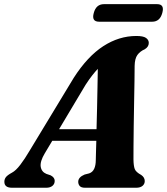

<svg xmlns="http://www.w3.org/2000/svg" viewBox="-50 -882 785 902"><path d="M160.5 -162Q137.5 -123.5 141.2 -99Q145 -74.5 168 -65L187.5 -58.5Q207 -48.5 207 -32.5Q207 -17.5 196.2 -8.8Q185.5 0 167.5 0H6.5Q-29.5 0 -29.5 -28Q-29.5 -40 -22.5 -49.5Q-15.5 -59 6.5 -71Q24.5 -80.5 45.5 -108Q66.5 -135.5 88.5 -173L296.5 -516.5Q361 -617 435 -665Q509 -713 590.5 -713Q623 -713 636 -703.8Q649 -694.5 649 -680.5Q649 -662 630 -650.5Q608 -641 595.5 -623.8Q583 -606.5 582.5 -572Q582.5 -547 581.8 -500.8Q581 -454.5 580 -399Q579 -343.5 578.2 -289.2Q577.5 -235 577.2 -192.8Q577 -150.5 577 -133Q577.5 -102.5 583 -88Q588.5 -73.5 613.5 -60Q630 -48.5 630 -31.5Q630 -17.5 619.5 -8.8Q609 0 590 0H349.5Q331.5 0 324.5 -8.2Q317.5 -16.5 317.5 -28Q317.5 -49.5 347.5 -62L369 -67.5Q385 -73 392.5 -89.2Q400 -105.5 400 -130Q400.5 -145 401 -168.5Q401.5 -192 402.5 -220.5H195.5ZM352 -483.5 227.5 -275H403.5Q405 -322 406 -373.2Q407 -424.5 408 -472.5Q409 -520.5 409.5 -558.5Q398 -546.5 383.8 -528.5Q369.5 -510.5 352 -483.5ZM390.5 -821Q401.5 -862.5 438.5 -862.5H688Q724 -862.5 712.5 -821.5Q701.5 -780 665 -780H415.5Q379 -780 390.5 -821Z"/></svg>

Font: Fraunces 9pt
Style: Bold Italic
Weight: 700
Italic angle: -16°
Version: Version 1.000;[b76b70a41]